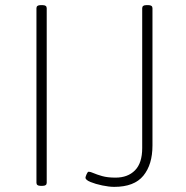

<svg xmlns="http://www.w3.org/2000/svg" viewBox="-20 -722 725 748"><path d="M138 2Q130 2 126 -1Q122 -4 122 -10V-690Q122 -696 126 -699Q130 -702 138 -702H146Q154 -702 158 -699Q162 -696 162 -690V-10Q162 -4 158 -1Q154 2 146 2ZM425 6Q405 6 378.5 0.5Q352 -5 332.5 -13Q313 -21 313 -30Q313 -31 314 -34.5Q315 -38 317 -42.5Q319 -47 321 -50Q323 -53 326 -53Q332 -53 344.5 -47.5Q357 -42 378 -36Q399 -30 430 -30Q478 -30 506 -58.5Q534 -87 534 -145V-690Q534 -696 538 -699Q542 -702 550 -702H558Q566 -702 570 -699Q574 -696 574 -690V-155Q574 -81 538.5 -37.5Q503 6 425 6Z"/></svg>

Font: Asap Thin
Style: Regular
Weight: 250
Designer: Pablo Cosgaya
Foundry: Omnibus-Type
Version: Version 3.001